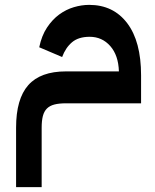

<svg xmlns="http://www.w3.org/2000/svg" viewBox="-20 -464 637 788"><path d="M46 60Q46 -58 96 -114.5Q146 -171 251 -171H468Q466 -237 432.5 -275Q399 -313 348 -313Q302 -313 275.5 -290.5Q249 -268 235 -230L141 -270Q151 -318 173 -351Q195 -384 223 -404.5Q251 -425 283 -434.5Q315 -444 346 -444Q445 -444 502 -369Q559 -294 559 -155V-40H251Q222 -40 203 -35Q184 -30 172.5 -18.5Q161 -7 156 12Q151 31 151 60V304H46Z"/></svg>

Font: IBM Plex Sans Arabic SemiBold
Style: Regular
Weight: 600
Designer: Mike Abbink, Paul van der Laan, Pieter van Rosmalen, Wael Morcos, Khajak Apelian
Foundry: Bold Monday
Version: Version 1.1